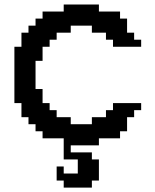

<svg xmlns="http://www.w3.org/2000/svg" viewBox="-20 -645 686 852"><path d="M262.7 187.5V156.2H231.4V93.8H262.7V125H325.2V62.5H262.7V-31.2H168.9V-62.5H137.7V-93.8H106.4V-125H75.2V-187.5H43.9V-437.5H75.2V-500H106.4V-531.2H137.7V-562.5H168.9V-593.8H262.7V-625H418.9V-593.8H512.7V-562.5H543.9V-500H575.2V-468.8H606.4V-437.5H481.4V-468.8H450.2V-500H387.7V-531.2H293.9V-500H231.4V-468.8H200.2V-437.5H168.9V-375H137.7V-250H168.9V-187.5H200.2V-156.2H231.4V-125H293.9V-93.8H387.7V-125H450.2V-156.2H481.4V-187.5H606.4V-156.2H575.2V-125H543.9V-62.5H512.7V-31.2H418.9V0H293.9V31.2H387.7V62.5H418.9V156.2H387.7V187.5Z"/></svg>

Font: Terminal Grotesque
Style: Regular
Weight: 400
Designer: Raphaël Bastide
Foundry: http://raphaelbastide.com
Version: Version 1.0